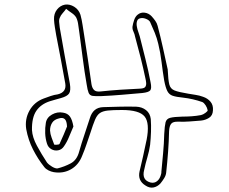

<svg xmlns="http://www.w3.org/2000/svg" viewBox="-20 -771 1040 871"><path d="M533 -272Q492 -272 469 -269.5Q446 -267 433 -258Q420 -249 411 -227.5Q402 -206 390 -168Q381 -142 372.5 -116.5Q364 -91 353 -65Q337 -23 302 -3Q267 17 224 10Q212 8 200 2Q188 -4 181 -13Q151 -51 129.5 -93.5Q108 -136 99 -185Q92 -230 113.5 -269Q135 -308 178 -324Q194 -330 210 -335.5Q226 -341 242 -343Q283 -353 276 -393Q266 -448 256 -502Q246 -556 235 -611Q232 -629 229 -647Q226 -665 225 -683Q224 -709 238.5 -727.5Q253 -746 275 -750Q296 -753 316.5 -740.5Q337 -728 345 -704Q351 -682 354.5 -658Q358 -634 362 -610Q371 -555 379 -499.5Q387 -444 395 -389Q398 -371 407 -362.5Q416 -354 435 -356Q481 -361 526.5 -364Q572 -367 617 -369Q635 -370 639.5 -377.5Q644 -385 643 -395.5Q642 -406 640 -414Q630 -462 618 -509.5Q606 -557 593 -604Q591 -616 585.5 -627.5Q580 -639 581 -650Q583 -664 588.5 -680Q594 -696 604 -704Q618 -716 636.5 -713.5Q655 -711 668 -697Q677 -687 684.5 -676.5Q692 -666 695 -654Q708 -605 719 -555Q730 -505 741 -455V-452Q743 -408 748 -388Q753 -368 772 -360.5Q791 -353 834 -346Q851 -343 868 -340.5Q885 -338 901 -332Q922 -325 935 -309.5Q948 -294 946 -270Q945 -247 928.5 -236.5Q912 -226 892 -224Q866 -222 840.5 -220Q815 -218 789 -219Q765 -220 756.5 -209.5Q748 -199 747 -175Q746 -129 742.5 -82Q739 -35 734 11Q733 24 725 37Q717 50 708 61Q694 76 676 79.5Q658 83 639 70Q604 48 613 7Q621 -27 629 -62Q637 -97 644 -132Q644 -133 644.5 -134Q645 -135 645 -136Q660 -213 636 -242.5Q612 -272 533 -272ZM125 -181Q127 -148 147.5 -110Q168 -72 193 -34Q201 -24 216 -15Q231 -6 241 -7Q273 -15 301 -30Q329 -45 339 -83Q350 -122 363 -160Q376 -198 388 -236Q395 -259 409.5 -271.5Q424 -284 448 -285Q485 -286 522.5 -287Q560 -288 598 -287Q624 -286 642.5 -271.5Q661 -257 664 -231Q666 -203 665 -173Q664 -143 661 -114Q657 -86 648.5 -57.5Q640 -29 634 0Q622 46 663 57Q680 61 693 50.5Q706 40 711 18Q712 16 712 13Q712 10 712 9Q716 -34 720 -77Q724 -120 725 -163Q727 -200 731 -216Q735 -232 752 -236.5Q769 -241 807 -242Q828 -242 849.5 -243.5Q871 -245 892 -249Q901 -251 912 -259Q923 -267 922 -271Q920 -282 913 -293Q906 -304 898 -308Q855 -323 811 -328Q780 -331 763.5 -336.5Q747 -342 739 -358Q731 -374 725 -405Q718 -447 713 -489Q708 -531 698 -572Q692 -598 682 -622.5Q672 -647 661 -671Q657 -679 644.5 -684.5Q632 -690 622 -689Q606 -688 602 -676Q598 -664 601 -650Q603 -638 607 -627.5Q611 -617 614 -606Q627 -554 640 -502.5Q653 -451 663 -398Q669 -370 661.5 -361Q654 -352 625 -349Q579 -345 532.5 -341Q486 -337 440 -335Q413 -334 400 -336Q387 -338 382 -350Q377 -362 373 -389Q363 -447 355.5 -505.5Q348 -564 340 -623Q337 -640 335 -658Q333 -676 326 -691Q319 -703 305.5 -712Q292 -721 280 -731Q273 -721 264 -711Q255 -701 251 -690Q247 -681 248.5 -669Q250 -657 251 -646Q262 -582 273.5 -518.5Q285 -455 297 -391Q302 -360 293.5 -347Q285 -334 256 -326Q243 -322 231 -319Q219 -316 207 -312Q166 -299 145 -268.5Q124 -238 125 -181ZM313 -197Q303 -175 293.5 -151Q284 -127 270 -107Q260 -92 243.5 -89Q227 -86 212.5 -94.5Q198 -103 193 -120Q186 -142 185 -166.5Q184 -191 188 -214Q192 -238 216 -251.5Q240 -265 266 -260Q287 -257 297.5 -242Q308 -227 313 -197ZM284 -197Q283 -222 274 -230.5Q265 -239 248 -234Q226 -229 216.5 -214Q207 -199 207 -179Q208 -163 214 -147Q220 -131 226 -115Q227 -114 237.5 -114.5Q248 -115 250 -118Q260 -140 269 -160.5Q278 -181 284 -197Z"/></svg>

Font: Shizuru
Style: Regular
Weight: 400
Version: Version 1.000